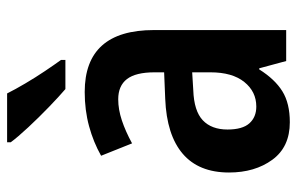

<svg xmlns="http://www.w3.org/2000/svg" viewBox="-164 -642 816 527"><g transform="rotate(-90 243.5 -378.0)"><path d="M255 -553Q425 -553 425 -363V0H340L320 -74H317Q290 -31 257 -10.5Q224 10 172 10Q104 10 69 -38Q34 -86 34 -157Q34 -240 85.5 -284Q137 -328 236 -332L309 -335V-361Q309 -413 290.5 -437Q272 -461 235 -461Q207 -461 177 -451Q147 -441 114 -423L80 -508Q117 -529 161 -541Q205 -553 255 -553ZM260 -255Q203 -253 177.5 -229Q152 -205 152 -161Q152 -120 169 -101Q186 -82 215 -82Q256 -82 282.5 -115Q309 -148 309 -208V-258ZM251 -766Q262 -744 278.5 -716Q295 -688 312.5 -662Q330 -636 343 -618V-606H263Q243 -623 214 -651Q185 -679 158 -708Q131 -737 117 -756V-766Z"/></g></svg>

Font: Noto Sans Khmer UI Condensed SemiBold
Style: Regular
Weight: 600
Width: 3
Designer: Danh Hong and the Monotype Design Team
Foundry: Monotype Imaging Inc.
Version: Version 2.002; ttfautohint (v1.8.4.7-5d5b)